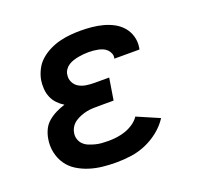

<svg xmlns="http://www.w3.org/2000/svg" viewBox="-101 -650 802 770"><g transform="rotate(-20 300.0 -265.0)"><path d="M271 8Q242 8 213.5 5Q185 2 158 -6.5Q131 -15 107.5 -29.5Q84 -44 68.5 -66.5Q53 -89 47 -117Q41 -145 46 -174Q49 -193 57.5 -211.5Q66 -230 82 -243.5Q98 -257 116.5 -266Q135 -275 154 -281Q139 -290 126.5 -303Q114 -316 107 -332.5Q100 -349 98.5 -368Q97 -387 100 -406Q104 -428 115 -449.5Q126 -471 144 -486.5Q162 -502 183.5 -512.5Q205 -523 227.5 -528.5Q250 -534 272 -536Q294 -538 316 -538Q341 -538 365 -535.5Q389 -533 411.5 -527Q434 -521 454.5 -510Q475 -499 490 -481.5Q505 -464 511.5 -441Q518 -418 514 -394Q514 -392 513.5 -390Q513 -388 512 -386H405Q405 -387 405.5 -387.5Q406 -388 406 -389Q408 -399 404 -408.5Q400 -418 393 -425Q386 -432 376.5 -436Q367 -440 357.5 -442Q348 -444 337.5 -445Q327 -446 316 -446Q306 -446 295 -445Q284 -444 273 -442Q262 -440 251 -436.5Q240 -433 230.5 -427Q221 -421 214 -411Q207 -401 206 -390Q203 -373 210.5 -358Q218 -343 232 -335Q246 -327 263 -324.5Q280 -322 297 -322H360L345 -229H282Q269 -229 256 -228.5Q243 -228 230.5 -225.5Q218 -223 205 -218Q192 -213 180.5 -205.5Q169 -198 161.5 -186.5Q154 -175 152 -162Q149 -148 153.5 -134.5Q158 -121 167.5 -112Q177 -103 189.5 -98Q202 -93 215.5 -89.5Q229 -86 243 -85Q257 -84 271 -84Q289 -84 307.5 -86.5Q326 -89 343.5 -95Q361 -101 377.5 -112Q394 -123 405 -139L500 -98Q482 -70 455 -48.5Q428 -27 397.5 -14Q367 -1 335 3.5Q303 8 271 8Z"/></g></svg>

Font: Iosevka Slab Semibold Extended
Style: Italic
Weight: 600
Width: 7
Italic angle: -9°
Monospace: yes
Designer: Belleve Invis
Foundry: Belleve Invis
Version: Version 11.1.0; ttfautohint (v1.8.3)